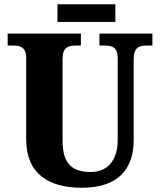

<svg xmlns="http://www.w3.org/2000/svg" viewBox="-20 -872 751 902"><path d="M250 -769H522V-852H250ZM365 10C537 10 608 -80 608 -214V-595C608 -651 636 -658 671 -658H696V-714H447V-658H471C506 -658 533 -651 533 -599V-216C533 -111 479 -64 406 -64C323 -64 274 -99 274 -210V-595C274 -651 302 -658 336 -658H360V-714H16V-658H40C75 -658 103 -651 103 -599V-218C103 -54 210 10 365 10Z"/></svg>

Font: Noto Serif Devanagari SemiCondensed ExtraBold
Style: Regular
Weight: 800
Width: 4
Designer: Universal Thirst, Indian Type Foundry and the Monotype Design Team
Foundry: Monotype Imaging Inc.
Version: Version 2.004